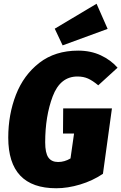

<svg xmlns="http://www.w3.org/2000/svg" viewBox="-20 -985 647 1024"><path d="M607 -624 504 -530Q474 -555 449.5 -566Q425 -577 393 -577Q301 -577 261 -471Q221 -365 221 -226Q221 -169 238 -145Q255 -121 290 -121Q324 -121 356 -140L375 -273H316L317 -407H577L529 -58Q474 -21 407.5 -1Q341 19 280 19Q24 19 24 -251Q24 -374 65 -479.5Q106 -585 190 -650Q274 -715 397 -715Q464 -715 517.5 -690Q571 -665 607 -624ZM495 -965 554 -831 314 -743 272 -832Z"/></svg>

Font: Fira Sans Condensed Black
Style: Italic
Weight: 900
Width: 3
Italic angle: -8°
Designer: Carrois Corporate & Edenspiekermann AG
Foundry: Carrois Corporate GbR & Edenspiekermann AG
Version: Version 4.203